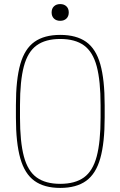

<svg xmlns="http://www.w3.org/2000/svg" viewBox="-20 -911 590 941"><path d="M275 10Q197 10 149 -24.5Q101 -59 79.5 -135Q58 -211 58 -335V-395Q58 -521 79.5 -596.5Q101 -672 149 -706Q197 -740 275 -740Q354 -740 402 -706Q450 -672 471.5 -596.5Q493 -521 493 -395V-335Q493 -211 471.5 -135Q450 -59 402 -24.5Q354 10 275 10ZM275 -10Q348 -10 391.5 -41.5Q435 -73 454 -144.5Q473 -216 473 -335V-395Q473 -515 454 -586Q435 -657 391.5 -688.5Q348 -720 275 -720Q203 -720 159.5 -688.5Q116 -657 97 -586Q78 -515 78 -395V-335Q78 -216 97 -144.5Q116 -73 159.5 -41.5Q203 -10 275 -10ZM275 -809Q256 -809 244.5 -820Q233 -831 233 -850Q233 -869 244.5 -880Q256 -891 275 -891Q294 -891 305.5 -880Q317 -869 317 -850Q317 -831 305.5 -820Q294 -809 275 -809Z"/></svg>

Font: M PLUS Code Latin SemiExpanded Thin
Style: Regular
Weight: 250
Width: 6
Designer: Coji Morishita
Foundry: UNDERFOREST DESIGN
Version: Version 1.002; ttfautohint (v1.8.3)